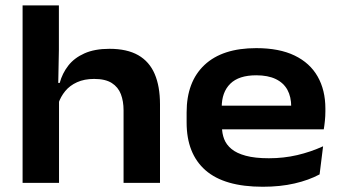

<svg xmlns="http://www.w3.org/2000/svg" viewBox="-20 -680 1269 714"><path d="M439.5 0V-270Q439.5 -303.5 429.5 -329.8Q419.5 -356 395.8 -371.2Q372 -386.5 330 -386.5Q293.5 -386.5 266.5 -374.2Q239.5 -362 222.5 -341.2Q205.5 -320.5 197 -295L172.5 -371.5H202Q211.5 -407 233.8 -435.8Q256 -464.5 294 -481.5Q332 -498.5 387 -498.5Q452.5 -498.5 494 -474.8Q535.5 -451 555.2 -405Q575 -359 575 -292V0ZM64 0V-660H199V-494.5L196 -338.5L199.5 -332V0Z M957 14.5Q814 14.5 744 -47Q674 -108.5 674 -224.5V-262Q674 -376 740.5 -438.5Q807 -501 933 -501Q1018.5 -501 1075.5 -473.5Q1132.5 -446 1161.2 -395.5Q1190 -345 1190 -276.5V-265.5Q1190 -248.5 1188.2 -231Q1186.5 -213.5 1184 -199H1059.5Q1061.5 -221 1062.2 -243Q1063 -265 1063 -283Q1063 -320 1048.8 -346Q1034.5 -372 1005.5 -386Q976.5 -400 933 -400Q868 -400 836.2 -368.5Q804.5 -337 804.5 -281V-251.5L805.5 -238.5V-208Q805.5 -184 813.5 -163Q821.5 -142 840.8 -126Q860 -110 894 -100.8Q928 -91.5 980 -91.5Q1035 -91.5 1085.2 -103.2Q1135.5 -115 1181.5 -136L1168.5 -31.5Q1128.5 -10 1075.5 2.2Q1022.5 14.5 957 14.5ZM740.5 -199V-287H1157.5V-199Z"/></svg>

Font: AnekLatin_SemiExpandedSemiBold
Style: Regular
Weight: 600
Width: 6
Designer: Yesha Goshar
Foundry: Ek Type
Version: Version 1.003